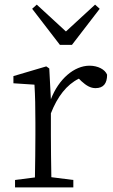

<svg xmlns="http://www.w3.org/2000/svg" viewBox="-20 -810 490 830"><path d="M45 0H297V-32L202 -44C201 -99 200 -176 200 -227V-320C228 -392 268 -444 321 -470L332 -459C353 -440 371 -429 393 -429C427 -429 443 -449 443 -487C434 -510 403 -526 367 -526C301 -526 234 -469 200 -381L193 -514L180 -523L38 -481V-450L129 -444C132 -395 133 -347 133 -280V-227C133 -176 132 -98 131 -43L45 -32ZM139 -790 119 -772 239 -616H291L411 -772L391 -790L265 -674Z"/></svg>

Font: Kiri Minchoo Light
Style: Regular
Weight: 300
Designer: Ryoko NISHIZUKA 西塚涼子 (kana & ideographs); Frank Grießhammer (Latin, Greek & Cyrillic);
akenotsuki.com/eyeben/fonts/ (U+
Foundry: Adobe
akenotsuki.com/eyeben/fonts/
Version: Version 4.002;hotconv 1.0.119;makeotfexe 2.5.65604